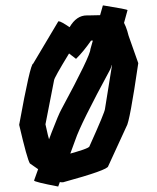

<svg xmlns="http://www.w3.org/2000/svg" viewBox="-20 -684 573 699"><path d="M393.6 -629.9Q429.7 -629.9 448.2 -553.7L483.4 -454.1Q452.1 -239.3 440.4 -223.6L374 -79.1Q374 -65.4 210 -20.5H202.1Q184.6 -20.5 88.9 -88.9Q79.1 -103.5 49.8 -229.5Q90.3 -452.1 100.6 -452.1L192.4 -606.4H194.3Q201.7 -606.4 233.4 -585Q258.3 -627.9 295.9 -627.9H303.7ZM311.5 -536.1Q283.2 -495.6 256.8 -469.7L231.4 -489.3Q176.8 -399.9 176.8 -391.6L145.5 -231.4Q164.1 -143.6 172.9 -143.6L211.9 -118.2Q305.7 -143.1 305.7 -151.4Q362.3 -276.9 362.3 -288.1L387.7 -446.3L356.4 -536.1ZM356.4 -664.2Q444.3 -650.2 444.3 -647.1Q393.1 -458 381.3 -431.4Q273.9 -233.4 254.4 -175.2L191.9 -4.9Q104 -21.7 104 -26.8Q182.1 -247.5 203.6 -286.1Q309.1 -481.4 309.1 -504.9L354.5 -664.2Z"/></svg>

Font: ww_drahtTSB
Style: Regular
Weight: 400
Designer: Dr. Wolfgang Wiebecke
Version: Version 1.06 May 21, 2010, initial release